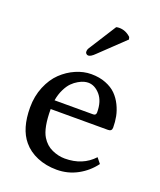

<svg xmlns="http://www.w3.org/2000/svg" viewBox="-129 -755 708 847"><g transform="rotate(20 225.0 -331.5)"><path d="M389.2 -104 409.2 -79.1Q379.4 -38.6 334.7 -14.4Q290 9.8 237.8 9.8Q187.5 9.8 146.2 -7.6Q105 -24.9 79.1 -56.2Q34.2 -109.4 34.2 -209Q34.2 -261.7 52.7 -306.4Q71.3 -351.1 100.8 -379.4Q130.4 -407.7 166.5 -423.3Q202.6 -439 238.8 -439Q276.9 -439 306.9 -427.2Q336.9 -415.5 355.7 -396.7Q374.5 -377.9 387 -352.5Q399.4 -327.1 404.3 -302Q409.2 -276.9 409.2 -250Q409.2 -232.9 391.1 -232.9H122.1Q122.1 -144.5 146 -106Q164.6 -75.7 194.6 -62.3Q224.6 -48.8 254.9 -48.8Q338.4 -48.8 389.2 -104ZM125 -274.9H306.2Q319.8 -274.9 319.8 -289.1Q319.8 -341.3 294.7 -370.1Q269.5 -398.9 238.8 -398.9Q230.5 -398.9 219.7 -396.2Q209 -393.6 193.8 -385Q178.7 -376.5 165.8 -363.5Q152.8 -350.6 141.4 -327.4Q129.9 -304.2 125 -274.9ZM270 -670.9Q275.9 -672.9 284.2 -672.9Q314.9 -672.9 338.9 -649.9L341.8 -639.2L227.1 -529.8Q208.5 -511.2 196.8 -511.2Q191.4 -511.2 187.3 -515.1Q183.1 -519 183.1 -523.9Q183.1 -531.7 185.1 -536.4Q187 -541 194.3 -551.8Z"/></g></svg>

Font: Linux Biolinum
Style: Regular
Weight: 400
Designer: Philipp H. Poll
Foundry: Philipp H. Poll
Version: Version 0.6.4